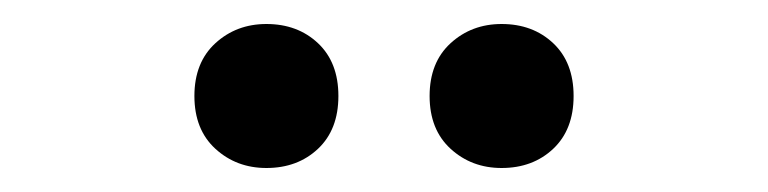

<svg xmlns="http://www.w3.org/2000/svg" viewBox="-20 -764 640 160"><path d="M398 -624Q373 -624 355.5 -640Q338 -656 338 -684Q338 -712 355.5 -728Q373 -744 398 -744Q424 -744 441 -728Q458 -712 458 -684Q458 -656 441 -640Q424 -624 398 -624ZM202 -624Q177 -624 159.5 -640Q142 -656 142 -684Q142 -712 159.5 -728Q177 -744 202 -744Q228 -744 245 -728Q262 -712 262 -684Q262 -656 245 -640Q228 -624 202 -624Z"/></svg>

Font: Kufam
Style: Regular
Weight: 400
Designer: Wael Morcos, Artur Schmal
Foundry: Original Type
Version: Version 1.301; ttfautohint (v1.8.3)